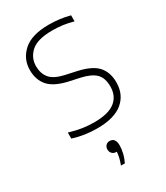

<svg xmlns="http://www.w3.org/2000/svg" viewBox="-192 -631 811 937"><g transform="rotate(-30 214.0 -162.0)"><path d="M196 9Q123 9 60 -11.5V-45.5Q100 -33.5 132 -28.8Q164 -24 197.5 -24Q277.5 -24 315 -53.5Q352.5 -83 352.5 -137Q352.5 -184 328.5 -208.8Q304.5 -233.5 249 -246L184.5 -260Q112 -277 82 -312.2Q52 -347.5 52 -401.5Q52 -464 98.8 -506Q145.5 -548 242.5 -548Q303 -548 360 -533V-499Q326.5 -508 299.8 -511.5Q273 -515 242.5 -515Q159.5 -515 123.5 -482.8Q87.5 -450.5 87.5 -403Q87.5 -362 109.5 -335.2Q131.5 -308.5 187 -296L251.5 -282Q327.5 -265 357.8 -230Q388 -195 388 -140Q388 -71 340 -31Q292 9 196 9ZM204 224Q212 203 215.8 186.2Q219.5 169.5 220.5 155H217Q203.5 155 194.8 146Q186 137 186 123Q186 109.5 194.2 100.8Q202.5 92 215 92Q248 92 248 135Q248 153 242.8 176.8Q237.5 200.5 226 224Z"/></g></svg>

Font: Encode Sans Th
Style: Regular
Weight: 100
Designer: Multiple Designers
Foundry: Impallari Type
Version: Version 3.002; ttfautohint (v1.8.3) -l 8 -r 50 -G 200 -x 14 